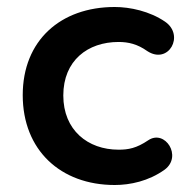

<svg xmlns="http://www.w3.org/2000/svg" viewBox="-20 -519 553 549"><path d="M308 10C352 10 405 -1 451 -34C502 -72 452 -150 404 -118C370 -95 347 -91 319 -91C231 -91 161 -147 161 -246C161 -346 231 -399 319 -399C347 -399 373 -393 401 -373C462 -333 509 -418 452 -457C408 -487 352 -499 308 -499C153 -499 45 -403 45 -247C45 -90 153 10 308 10Z"/></svg>

Font: SN Pro SemiBold
Style: Regular
Weight: 600
Designer: Tobias Whetton
Foundry: Supernotes
Version: Version 1.003;Glyphs 3.3 (3324)